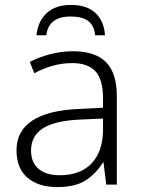

<svg xmlns="http://www.w3.org/2000/svg" viewBox="-20 -749 576 779"><path d="M276 -541Q366 -541 410 -497Q454 -453 454 -358V0H411L400 -90H398Q370 -45 328 -17.5Q286 10 212 10Q136 10 91.5 -28Q47 -66 47 -139Q47 -218 111.5 -260Q176 -302 301 -307L398 -312V-349Q398 -428 366.5 -460.5Q335 -493 274 -493Q233 -493 195 -482.5Q157 -472 119 -452L101 -498Q138 -517 183 -529Q228 -541 276 -541ZM398 -268 308 -264Q206 -260 156 -229.5Q106 -199 106 -138Q106 -89 137 -63.5Q168 -38 222 -38Q305 -38 350.5 -85Q396 -132 398 -217ZM268 -729Q332 -729 367 -696.5Q402 -664 406 -606H366Q362 -646 337.5 -664Q313 -682 267 -682Q177 -682 168 -606H128Q134 -663 169.5 -696Q205 -729 268 -729Z"/></svg>

Font: BC Sans Light
Style: Regular
Weight: 300
Designer: Monotype Design Team
Foundry: Monotype Imaging Inc.
Version: Version 2.000;GOOG;noto-source:20170915:90ef993387c0